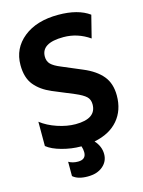

<svg xmlns="http://www.w3.org/2000/svg" viewBox="-129 -773 764 1023"><g transform="rotate(-15 253.0 -261.5)"><path d="M466 -653 435 -530Q369 -576 291 -576Q169 -576 169 -501Q169 -475 185 -459Q201 -443 238 -428L349 -381Q416 -353 451 -311Q486 -269 486 -202Q486 -121 440 -67Q394 -13 308 4Q340 39 340 82Q340 122 309 148.5Q278 175 225 175Q171 175 144 151V72Q166 85 196 85Q240 85 240 45Q240 28 234 11H231Q180 11 127 -3.5Q74 -18 46 -41V-175Q83 -146 135.5 -128.5Q188 -111 235 -111Q349 -111 349 -190Q349 -217 332 -233Q315 -249 275 -266L157 -315Q98 -340 65 -380.5Q32 -421 32 -491Q32 -583 103.5 -640.5Q175 -698 295 -698Q404 -698 466 -653Z"/></g></svg>

Font: Techna Sans
Style: Regular
Weight: 400
Designer: Carl Enlund
Version: Version 1.003